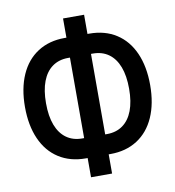

<svg xmlns="http://www.w3.org/2000/svg" viewBox="-92 -912 934 1024"><g transform="rotate(-10 375.0 -400.0)"><path d="M318 -74H308Q224 -74 162.5 -113.5Q101 -153 68.5 -226.5Q36 -300 36 -400Q36 -500 68.5 -573.5Q101 -647 162.5 -686.5Q224 -726 308 -726H318V-830H432V-726H442Q526 -726 587.5 -686.5Q649 -647 681.5 -573.5Q714 -500 714 -400Q714 -300 681.5 -226.5Q649 -153 587.5 -113.5Q526 -74 442 -74H432V30H318ZM318 -182V-618H308Q258 -618 222.5 -592.5Q187 -567 168.5 -518.5Q150 -470 150 -400Q150 -330 168.5 -281.5Q187 -233 222.5 -207.5Q258 -182 308 -182ZM600 -400Q600 -470 581.5 -518.5Q563 -567 527.5 -592.5Q492 -618 442 -618H432V-182H442Q492 -182 527.5 -207.5Q563 -233 581.5 -281.5Q600 -330 600 -400Z"/></g></svg>

Font: Martian Mono Custom sWd Rg
Style: Regular
Weight: 400
Width: 6
Monospace: yes
Designer: Alex Havermale
Foundry: Evil Martians
Version: Version 1.000